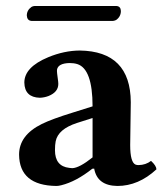

<svg xmlns="http://www.w3.org/2000/svg" viewBox="-20 -613 546 643"><path d="M358.9 -543H85Q70.8 -544.4 69.8 -561Q69.8 -578.6 85.4 -589.8Q90.8 -592.8 95.2 -592.8H371.1Q384.3 -591.3 384.8 -576.2Q384.8 -557.1 368.7 -545.9Q363.3 -543.5 358.9 -543ZM295.4 -48.3 289.1 -47.9Q234.9 -4.9 185.5 7.3Q175.8 9.8 168.9 9.8Q44.9 8.3 43.9 -95.2Q43.9 -160.2 120.1 -197.8Q153.8 -214.4 223.1 -235.8L290 -256.8Q290 -382.3 238.8 -398.4Q227.5 -401.9 212.9 -401.9Q174.3 -400.9 170.9 -379.4Q169.9 -373.5 174.8 -339.8Q175.3 -335 175.3 -332Q175.3 -304.7 142.6 -291.5Q128.4 -286.1 113.3 -285.6Q62.5 -287.1 61.5 -336.4Q61.5 -388.2 141.6 -421.4Q194.8 -443.4 247.1 -443.8Q417 -441.4 418 -271L416 -127Q416 -68.4 434.6 -61.5Q439.5 -60.1 443.8 -60.1Q468.3 -60.5 485.8 -74.2Q503.4 -58.1 503.9 -45.9Q443.8 9.8 373 9.8Q305.7 8.8 295.4 -48.3ZM290 -217.8 237.8 -201.2Q174.8 -180.7 166.5 -140.1Q164.1 -128.4 164.1 -109.9Q164.1 -56.2 211.9 -50.8Q217.3 -50.3 222.2 -49.8Q246.1 -50.8 290 -85.9Z"/></svg>

Font: Linux Libertine O
Style: Bold
Weight: 700
Designer: Philipp H. Poll
Foundry: Philipp H. Poll
Version: Version 5.0.0